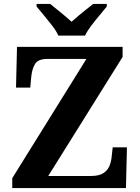

<svg xmlns="http://www.w3.org/2000/svg" viewBox="-20 -951 706 971"><path d="M42 0V-50L417 -653H220Q173 -653 157.5 -628Q142 -603 138 -562L133 -508H61L66 -714H600V-663L224 -61H440Q481 -61 503 -75.5Q525 -90 534 -113Q543 -136 545 -161L550 -206H622L617 0ZM275 -771Q265 -794 244.5 -820.5Q224 -847 202.5 -873Q181 -899 165 -918V-931H234Q248 -920 267.5 -904Q287 -888 307 -871.5Q327 -855 342 -841Q357 -855 377 -871.5Q397 -888 417 -904Q437 -920 451 -931H520V-918Q505 -899 483 -873Q461 -847 441 -820.5Q421 -794 410 -771Z"/></svg>

Font: Noto Serif Tamil
Style: Italic
Weight: 400
Italic angle: -12°
Designer: Indian Type Foundry, Tom Grace, and the Monotype Design Team
Foundry: Monotype Imaging Inc.
Version: Version 2.003